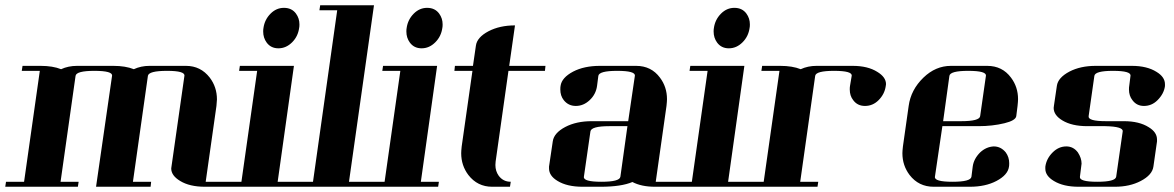

<svg xmlns="http://www.w3.org/2000/svg" viewBox="-20 -712 4475 732"><path d="M0 0 2.9 -19H71.8L131.8 -441.9H63L65.9 -460.9H134.8Q181.2 -460.9 212.9 -448.2Q240.2 -460.9 273.9 -460.9H412.1Q458.5 -460.9 490.2 -448.2Q517.6 -460.9 549.8 -460.9H689Q745.1 -460.9 779.8 -416Q807.1 -379.9 807.1 -333Q807.1 -325.7 805.2 -308.1L764.2 -19H833L831.1 0H761.2Q703.1 0 667 -22Q632.8 -42.5 632.8 -69.8Q632.8 -70.8 633.3 -73.5Q633.8 -76.2 633.8 -77.1L683.1 -422.9Q686 -441.9 617.2 -441.9Q546.9 -441.9 543.9 -422.9L486.8 -19H556.2L554.2 0H346.2L407.2 -422.9Q410.2 -441.9 339.8 -441.9Q271 -441.9 268.1 -422.9L210.9 -19H279.8L276.9 0Z M828.6 0 831.5 -19H900.4L960.4 -441.9H891.6L894.5 -460.9H1100.6L1038.6 -19H1107.4L1104.5 0ZM983.4 -591.8Q983.4 -600.1 984.4 -605Q988.8 -637.2 1011.7 -660.2Q1033.7 -682.1 1062.5 -682.1Q1092.3 -682.1 1108.4 -660.2Q1121.6 -642.1 1121.6 -619.1Q1121.6 -609.9 1120.6 -606Q1116.2 -573.2 1093.8 -550.8Q1070.8 -527.8 1041.5 -527.8Q1012.7 -527.8 996.6 -549.8Q983.4 -567.9 983.4 -591.8Z M1102.5 0 1105.5 -19H1173.3L1265.6 -672.9H1197.8L1200.7 -691.9H1405.8L1310.5 -19H1379.4L1376.5 0Z M1374.5 0 1377.4 -19H1446.3L1506.3 -441.9H1437.5L1440.4 -460.9H1646.5L1584.5 -19H1653.3L1650.4 0ZM1529.3 -591.8Q1529.3 -600.1 1530.3 -605Q1534.7 -637.2 1557.6 -660.2Q1579.6 -682.1 1608.4 -682.1Q1638.2 -682.1 1654.3 -660.2Q1667.5 -642.1 1667.5 -619.1Q1667.5 -609.9 1666.5 -606Q1662.1 -573.2 1639.6 -550.8Q1616.7 -527.8 1587.4 -527.8Q1558.6 -527.8 1542.5 -549.8Q1529.3 -567.9 1529.3 -591.8Z M1712.4 -441.9 1714.4 -460.9H1783.2L1794.4 -538.1Q1798.8 -569.8 1842.3 -592.8Q1885.3 -615.2 1943.4 -615.2L1921.4 -460.9H2059.6L2057.6 -441.9H1918.5L1869.6 -96.2Q1868.7 -91.3 1868.7 -83Q1868.7 -59.6 1881.3 -42Q1898.4 -19 1927.2 -19L1924.3 0H1856.4Q1800.3 0 1765.6 -44.9Q1738.3 -81.1 1738.3 -127.9Q1738.3 -136.2 1740.2 -153.8L1781.2 -441.9Z M2073.2 -69.8V-77.1L2087.4 -172.9Q2091.8 -205.1 2135.3 -228Q2177.2 -250 2236.3 -250H2375L2400.4 -422.9Q2403.3 -441.9 2333 -441.9Q2264.2 -441.9 2261.2 -422.9L2256.3 -384.8Q2252 -352.5 2228 -330.1Q2204.6 -308.1 2175.3 -308.1Q2147 -308.1 2129.4 -330.1Q2116.2 -346.7 2116.2 -371.1Q2116.2 -379.9 2117.2 -384.8Q2121.6 -416 2165 -439Q2207 -460.9 2267.1 -460.9H2405.3Q2462.9 -460.9 2496.1 -416Q2522.9 -380.4 2522.9 -334Q2522.9 -325.7 2521 -308.1L2480 -19H2549.3L2546.4 0H2477.1Q2425.3 0 2391.1 -18.1Q2348.6 0 2270 0H2201.2Q2142.1 0 2106 -22Q2073.2 -41.5 2073.2 -69.8ZM2206.1 -38.1Q2203.1 -19 2272.9 -19Q2342.3 -19 2345.2 -38.1L2372.1 -231H2303.2Q2233.9 -231 2231 -210.9Z M2545.9 0 2548.8 -19H2617.7L2677.7 -441.9H2608.9L2611.8 -460.9H2817.9L2755.9 -19H2824.7L2821.8 0ZM2700.7 -591.8Q2700.7 -600.1 2701.7 -605Q2706.1 -637.2 2729 -660.2Q2751 -682.1 2779.8 -682.1Q2809.6 -682.1 2825.7 -660.2Q2838.9 -642.1 2838.9 -619.1Q2838.9 -609.9 2837.9 -606Q2833.5 -573.2 2811 -550.8Q2788.1 -527.8 2758.8 -527.8Q2730 -527.8 2713.9 -549.8Q2700.7 -567.9 2700.7 -591.8Z M2819.8 0 2822.8 -19H2891.6L2951.7 -441.9H2882.8L2885.7 -460.9H2954.6Q3001 -460.9 3032.7 -448.2Q3060.1 -460.9 3092.8 -460.9H3231Q3288.6 -460.9 3324.7 -438Q3357.9 -418 3357.9 -391.1Q3357.9 -390.1 3357.4 -387.5Q3356.9 -384.8 3356.9 -383.8Q3352.5 -353 3329.6 -330.1Q3307.6 -308.1 3277.8 -308.1Q3249 -308.1 3232.9 -330.1Q3219.7 -346.7 3219.7 -371.1Q3219.7 -379.9 3220.7 -384.8L3227.1 -422.9Q3230 -441.9 3159.7 -441.9Q3090.8 -441.9 3087.9 -422.9L3030.8 -19H3099.6L3096.7 0Z M3420.4 -127.9Q3420.4 -136.2 3422.4 -153.8L3444.3 -308.1Q3452.6 -369.6 3500.5 -416Q3546.9 -460.9 3605.5 -460.9H3743.7Q3801.3 -460.9 3834.5 -416Q3861.3 -380.4 3861.3 -334Q3861.3 -325.7 3859.4 -308.1L3854.5 -269Q3851.6 -252.4 3809.6 -242.2Q3763.7 -231 3710.4 -231H3572.8L3544.4 -38.1Q3541.5 -19 3611.3 -19Q3680.7 -19 3683.6 -38.1L3688.5 -77.1Q3692.4 -106.4 3716.8 -130.9Q3739.7 -152.3 3768.6 -153.8Q3795.9 -153.8 3814.5 -130.9Q3827.6 -112.8 3827.6 -89.8Q3827.6 -80.1 3826.7 -76.2Q3822.3 -44.9 3778.8 -22Q3736.8 0 3677.7 0H3539.6Q3482.4 0 3447.8 -44.9Q3420.4 -81.1 3420.4 -127.9ZM3575.7 -250H3644.5Q3713.9 -250 3716.8 -269L3738.8 -422.9Q3741.7 -441.9 3671.4 -441.9Q3602.5 -441.9 3599.6 -422.9Z M3965.3 -68.8V-76.2Q3969.2 -106.9 3993.2 -130.9Q4016.1 -153.8 4045.4 -153.8Q4072.3 -153.8 4089.4 -130.9Q4103.5 -109.4 4103.5 -87.9Q4103.5 -86.4 4102.8 -82.8Q4102.1 -79.1 4102.1 -77.1L4097.2 -38.1Q4094.2 -19 4163.1 -19Q4232.4 -19 4235.4 -38.1L4260.3 -210.9Q4263.2 -229.5 4194.3 -231H4125.5Q4066.4 -231 4030.3 -252.9Q3997.1 -272.9 3997.1 -300.8Q3997.1 -301.8 3997.6 -304.4Q3998 -307.1 3998 -308.1L4009.3 -384.8Q4013.7 -416 4057.1 -439Q4099.1 -460.9 4157.2 -460.9H4295.4Q4353 -460.9 4389.2 -438Q4421.4 -418.5 4421.4 -391.1V-383.8Q4417.5 -354.5 4393.1 -330.1Q4371.1 -308.1 4341.3 -308.1Q4313.5 -308.1 4297.4 -330.1Q4284.2 -346.7 4284.2 -371.1Q4284.2 -379.9 4285.2 -384.8L4290 -422.9Q4293 -441.9 4223.1 -441.9Q4155.3 -441.9 4152.3 -422.9L4130.4 -269Q4127.4 -250 4196.3 -250H4265.1Q4323.2 -250 4359.4 -227.1Q4391.1 -208 4391.1 -180.2V-172.9L4377.4 -77.1Q4373 -44.9 4329.1 -22Q4287.1 0 4230.5 0H4092.3Q4034.2 0 3998 -22Q3965.3 -41.5 3965.3 -68.8Z"/></svg>

Font: Hjet
Style: Italic
Weight: 400
Designer: T. Christopher White
Version: Version 1.2